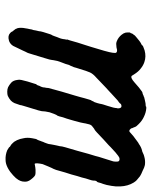

<svg xmlns="http://www.w3.org/2000/svg" viewBox="52 -570 545 689"><g transform="rotate(90 324.5 -225.5)"><path d="M368 -478Q384 -477 400 -469Q413 -463 425 -451Q435 -441 435 -439Q435 -438 437.5 -432.5Q440 -427 440 -427Q440 -423 445 -419Q449 -416 453 -418Q457 -421 469 -432Q474 -436 476.5 -437.5Q479 -439 482.5 -442Q486 -445 486.5 -445Q487 -445 490 -447.5Q493 -450 493.5 -450Q494 -450 496 -451Q508 -460 521 -463Q523 -463 527 -465Q537 -470 543 -471Q557 -475 572 -473Q583 -470 584 -469Q584 -469 592.5 -465Q601 -461 604 -460Q613 -456 620 -449Q624 -445 626 -444Q629 -442 635 -433Q648 -412 649 -384Q650 -370 647 -353Q644 -334 640 -323Q639 -321 637 -315Q634 -302 632 -301Q628 -299 628 -288Q628 -284 625 -275Q622 -266 620.5 -261Q619 -256 617 -247Q612 -232 606 -209Q602 -195 599 -187Q597 -180 595 -173Q589 -150 586 -145Q584 -142 577 -125.5Q570 -109 569 -106Q567 -98 566 -86Q566 -82 566.5 -80Q567 -78 568 -77.5Q569 -77 571 -78Q581 -80 589 -80.5Q597 -81 600.5 -80.5Q604 -80 605 -80Q612 -80 624 -64Q629 -58 631 -51Q632 -47 632 -42Q632 -33 629 -26Q627 -22 625.5 -19Q624 -16 619 -10Q610 0 597 10Q582 21 568 25Q561 27 554 27Q536 28 519 21L508 14Q509 14 507 12Q505 10 503 9Q501 8 500.5 8Q500 8 495.5 3.5Q491 -1 489 -3.5Q487 -6 483 -14Q478 -25 476 -38Q473 -51 476 -68Q479 -85 480 -85Q481 -85 484 -93Q485 -97 485.5 -97.5Q486 -98 487.5 -102.5Q489 -107 489 -107Q489 -107 490 -109.5Q491 -112 491.5 -112.5Q492 -113 493 -116.5Q494 -120 495 -122Q497 -126 498 -136Q499 -143 500 -146.5Q501 -150 501.5 -154Q502 -158 503.5 -163Q505 -168 505 -171Q504 -174 521 -230Q529 -260 532 -270Q542 -302 543 -308Q556 -348 559 -359Q560 -364 560 -370Q560 -376 559 -378Q557 -382 551 -382Q547 -382 544.5 -380.5Q542 -379 539 -377Q530 -371 508 -350Q503 -345 501 -343Q499 -341 480 -324Q449 -294 446 -293Q444 -293 432 -283Q427 -279 425 -268Q423 -261 423 -260Q423 -259 422 -254Q421 -246 414 -221Q412 -214 410 -207Q408 -200 405.5 -192Q403 -184 401 -179Q397 -162 395 -159Q393 -158 388.5 -146.5Q384 -135 383 -131Q379 -114 379 -103Q379 -99 368 -64Q366 -58 364 -51Q362 -44 359.5 -36Q357 -28 357 -25Q354 -16 350 -5Q347 2 341 8Q333 15 324 19Q319 21 309 21Q300 21 293 18Q285 14 277 7Q269 0 267 -14Q265 -22 267 -30Q271 -49 281 -79Q282 -84 283 -84Q285 -84 287 -91Q288 -95 289 -96Q294 -105 294 -114Q294 -116 295 -118Q295 -120 295.5 -122.5Q296 -125 295.5 -125Q295 -125 301 -146Q307 -167 309 -175Q312 -186 323 -222Q326 -231 328 -239.5Q330 -248 332.5 -256.5Q335 -265 337.5 -273.5Q340 -282 341 -281L344 -288Q346 -292 346.5 -292Q347 -292 350 -302.5Q353 -313 353 -315.5Q353 -318 360 -339Q368 -363 368 -373V-374Q369 -373 369 -376Q369 -383 366 -387Q364 -389 360 -389Q353 -388 352 -385Q352 -384 346 -379Q342 -377 338.5 -373.5Q335 -370 332.5 -368Q330 -366 320 -356.5Q310 -347 305.5 -343Q301 -339 294.5 -333Q288 -327 283.5 -322.5Q279 -318 272 -311.5Q265 -305 259 -299Q245 -287 240 -276Q235 -265 227 -238Q225 -232 223.5 -227Q222 -222 221 -218Q218 -210 215 -204Q213 -202 212 -197Q209 -186 207 -182Q206 -179 204 -174Q202 -169 201 -166Q199 -162 196 -145Q195 -141 195 -138Q195 -134 189 -115Q186 -105 184 -98.5Q182 -92 177 -75.5Q172 -59 171 -56Q170 -52 166 -45Q165 -43 160.5 -33Q156 -23 153 -17.5Q150 -12 148 -7Q145 1 140 6Q133 13 125 15Q108 20 98 10Q93 5 94 4Q94 4 88.5 -3Q83 -10 83 -11Q83 -12 83 -12Q81 -14 80 -22Q79 -35 83 -53Q84 -56 84 -57Q84 -59 86 -68Q88 -72 88 -74Q88 -76 89.5 -82.5Q91 -89 92 -93Q92 -98 95 -108Q97 -114 100.5 -125.5Q104 -137 105 -138Q107 -140 110 -149Q112 -156 113 -157.5Q114 -159 115 -162.5Q116 -166 117 -167.5Q118 -169 118.5 -172Q119 -175 120 -178.5Q121 -182 120.5 -182Q120 -182 121 -186Q123 -193 122 -193Q121 -193 122 -195Q123 -197 125 -204Q127 -211 133 -232Q140 -253 142 -260Q144 -267 148 -279Q154 -300 162 -326Q165 -337 167 -345Q170 -358 170 -366Q170 -372 163 -373Q161 -374 150 -371Q144 -370 137 -370L131 -371L126 -373Q114 -378 105 -389Q99 -396 97 -404Q97 -407 96.5 -411Q96 -415 96.5 -418Q97 -421 98 -421Q99 -421 99 -423Q102 -431 102.5 -430.5Q103 -430 105 -433.5Q107 -437 107.5 -437Q108 -437 112 -441Q116 -445 118 -446Q120 -447 120 -447.5Q120 -448 123.5 -450.5Q127 -453 128 -454Q129 -455 134 -458Q143 -462 143 -464Q143 -466 161 -472Q183 -478 203 -471Q215 -467 226 -458Q237 -450 247 -434Q251 -428 252 -426Q258 -420 275 -435Q296 -454 308 -462Q312 -465 313 -464Q314 -464 319 -466Q322 -467 323 -468Q326 -468 326 -469Q326 -470 340 -473Q351 -476 361 -476Q362 -476 362 -477Q362 -478 368 -478Z"/></g></svg>

Font: TT2020 Style E
Style: Italic
Weight: 400
Italic angle: -15°
Version: Version 0.2.000